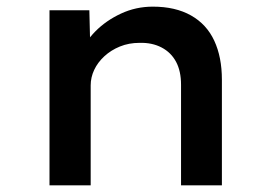

<svg xmlns="http://www.w3.org/2000/svg" viewBox="-20 -558 814 578"><path d="M129 0V-527H249L252 -403L221 -394Q235 -431 267 -463.5Q299 -496 344 -517Q389 -538 440 -538Q508 -538 555 -511.5Q602 -485 625 -435.5Q648 -386 648 -318V0H525V-303Q525 -344 510 -372Q495 -400 466.5 -415Q438 -430 400 -429Q368 -429 341 -418Q314 -407 294 -388.5Q274 -370 263.5 -347.5Q253 -325 253 -301V0H191Q168 0 152.5 0Q137 0 129 0Z"/></svg>

Font: Lexend Exa Medium
Style: Regular
Weight: 500
Designer: Bonnie Shaver-Troup, Thomas Jockin
Foundry: Lexend
Version: Version 1.007